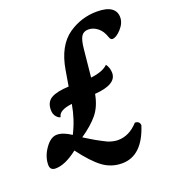

<svg xmlns="http://www.w3.org/2000/svg" viewBox="-197 -818 940 1048"><g transform="rotate(-20 272.5 -294.0)"><path d="M132 -119Q170 -193 185 -280Q108 -271 103 -233Q92 -233 79 -248Q66 -263 66 -288Q66 -334 99 -353Q132 -372 201 -375L216 -464Q238 -599 320 -656Q395 -707 485 -707Q541 -707 568 -688Q595 -669 595 -634.5Q595 -600 566 -568.5Q537 -537 515 -537Q504 -537 498 -555Q486 -592 461 -611.5Q436 -631 408 -631Q380 -631 367 -610.5Q354 -590 349 -538L333 -379Q403 -387 433 -417Q450 -393 450 -364Q450 -297 323 -288Q310 -218 274.5 -175Q239 -132 176 -89Q181 -86 204.5 -71.5Q228 -57 237 -52Q246 -47 266.5 -36Q287 -25 298 -20Q330 -8 355 -8Q421 -8 473 -66Q500 -66 502 -41Q451 119 333 119Q271 119 222 83Q173 47 111 -36Q38 21 -18 21Q-50 21 -50 -11Q-50 -59 -18 -104.5Q14 -150 50 -150Q86 -150 132 -119Z"/></g></svg>

Font: Clara
Style: Regular
Weight: 400
Designer: Proyecto DEMO
Foundry: Proyecto DEMO
Version: Version 1.002